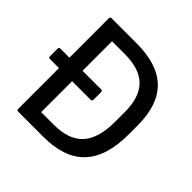

<svg xmlns="http://www.w3.org/2000/svg" viewBox="-170 -804 952 952"><g transform="rotate(45 306.0 -327.5)"><path d="M15 -296Q5 -296 5 -305V-359Q5 -369 15 -369H77H300Q310 -369 310 -359V-305Q310 -296 300 -296ZM88 0Q78 0 78 -10V-645Q78 -655 88 -655H263Q410 -655 482.5 -584.5Q555 -514 555 -370V-307Q555 -152 483 -76Q411 0 264 0ZM170 -79H259Q364 -79 413.5 -134Q463 -189 463 -303V-373Q463 -476 413 -526Q363 -576 258 -576H170Z"/></g></svg>

Font: Sofia Sans Semi Condensed Medium
Style: Regular
Weight: 500
Designer: Botio Nikoltchev, Ani Petrova
Foundry: lettersoup
Version: Version 4.100